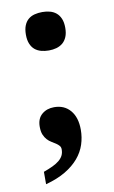

<svg xmlns="http://www.w3.org/2000/svg" viewBox="-82 -589 467 788"><g transform="rotate(-10 152.0 -195.5)"><path d="M224.1 -42Q224.1 -10.3 214.4 19.5Q204.6 49.3 183.1 74.7Q161.6 100.1 127.7 120.4Q93.8 140.6 44.9 153.8V102.1Q66.9 94.2 83.3 86.4Q99.6 78.6 110.6 69.6Q121.6 60.5 127.2 49.6Q132.8 38.6 132.8 23.9Q132.8 14.6 127.4 8.5Q122.1 2.4 114 -2.9Q106 -8.3 96.4 -13.9Q86.9 -19.5 78.9 -28.3Q70.8 -37.1 65.4 -50Q60.1 -63 60.1 -83Q60.1 -116.7 80.6 -134.3Q101.1 -151.9 131.8 -151.9Q174.3 -151.9 199.2 -122.6Q224.1 -93.3 224.1 -42ZM69.8 -464.8Q69.8 -487.8 76.2 -503.2Q82.5 -518.6 93.5 -527.8Q104.5 -537.1 119.6 -541Q134.8 -544.9 151.9 -544.9Q168.5 -544.9 183.3 -541Q198.2 -537.1 209.5 -527.8Q220.7 -518.6 227.3 -503.2Q233.9 -487.8 233.9 -464.8Q233.9 -442.4 227.3 -427Q220.7 -411.6 209.5 -402.3Q198.2 -393.1 183.3 -388.9Q168.5 -384.8 151.9 -384.8Q134.8 -384.8 119.6 -388.9Q104.5 -393.1 93.5 -402.3Q82.5 -411.6 76.2 -427Q69.8 -442.4 69.8 -464.8Z"/></g></svg>

Font: Droid Serif
Style: Bold
Weight: 700
Designer: Monotype Design team
Foundry: Monotype Imaging Inc.
Version: Version 1.03